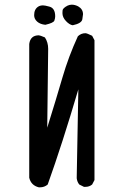

<svg xmlns="http://www.w3.org/2000/svg" viewBox="-20 -805 540 821"><path d="M151 -4H146Q113 -12 105 -45V-617Q110 -654 146 -654Q151 -654 172 -645Q186 -624 186 -596L182 -259Q221 -384 247 -473.5Q273 -563 313 -650Q327 -663 345 -663Q352 -663 374 -652L384 -633V-35L374 -16Q362 -6 345 -6H339L319 -16Q310 -27 308 -43L315 -423Q246 -189 184 -16Q170 -4 151 -4ZM291 -697Q277 -699 262 -715Q247 -731 247 -749Q247 -750 247.5 -760Q248 -770 269 -781Q278 -785 287 -785Q300 -785 314 -778Q335 -766 335 -744Q335 -740 332 -722.5Q329 -705 291 -697ZM174 -699Q152 -701 139 -712.5Q126 -724 126 -740Q126 -766 144 -777Q152 -782 164 -782Q172 -782 190 -777Q216 -771 216 -735Q216 -727 212.5 -717Q209 -707 174 -699Z"/></svg>

Font: Xiaolai SC
Style: Regular
Weight: 400
Designer: Nozomi Seto 瀬戸のぞみ
Version: Version 3.11;December 4, 2020;FontCreator 13.0.0.2613 64-bit